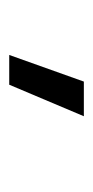

<svg xmlns="http://www.w3.org/2000/svg" viewBox="89 -141 204 422"><g transform="rotate(-90 191.0 70.0)"><path d="M215.8 -11.7H281.2L222.7 152.3H146.5Z"/></g></svg>

Font: Dinish Condensed
Style: Regular
Weight: 400
Width: 3
Designer: Bert Driehuis
Foundry: Playbeing
Version: Version 3.006; git-39231f3c-release